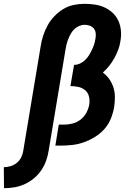

<svg xmlns="http://www.w3.org/2000/svg" viewBox="-98 -763 718 1006"><path d="M-77 223 -78 113Q-60 113 -42 107.5Q-24 102 -9.5 90Q5 78 13.5 60.5Q22 43 24 26L115 -520Q119 -548 128 -575.5Q137 -603 151 -629Q165 -655 186.5 -677.5Q208 -700 233.5 -715.5Q259 -731 288 -737Q317 -743 344 -743Q372 -743 399 -739Q426 -735 450 -724Q474 -713 493 -695Q512 -677 522.5 -653.5Q533 -630 535.5 -602.5Q538 -575 533 -548Q530 -525 521.5 -502.5Q513 -480 501.5 -459Q490 -438 474.5 -418.5Q459 -399 441 -383Q461 -368 475 -348Q489 -328 496.5 -304Q504 -280 504 -254Q504 -228 500 -202Q495 -172 483 -142Q471 -112 449.5 -87.5Q428 -63 399.5 -45.5Q371 -28 341.5 -17.5Q312 -7 281 -3.5Q250 0 220 0H192L210 -110H238Q260 -110 283 -116Q306 -122 325 -137Q344 -152 355 -173Q366 -194 370 -217Q373 -238 368 -258Q363 -278 348 -290.5Q333 -303 312.5 -307.5Q292 -312 271 -312L290 -423Q305 -423 320 -429.5Q335 -436 347 -447.5Q359 -459 367.5 -472.5Q376 -486 383 -500.5Q390 -515 395 -530Q400 -545 402 -560Q405 -574 403.5 -588.5Q402 -603 393.5 -613.5Q385 -624 372 -628.5Q359 -633 345 -633Q331 -633 316 -626.5Q301 -620 290.5 -609.5Q280 -599 272.5 -585.5Q265 -572 259.5 -558Q254 -544 250.5 -530Q247 -516 245 -502L157 26Q153 53 143.5 79.5Q134 106 118 129.5Q102 153 79 172Q56 191 30 202.5Q4 214 -23 218.5Q-50 223 -77 223Z"/></svg>

Font: Iosevka HT Extrabold Extended
Style: Italic
Weight: 800
Width: 7
Italic angle: -9°
Monospace: yes
Designer: Belleve Invis
Foundry: Belleve Invis
Version: Version 32.3.0; ttfautohint (v1.8.4)